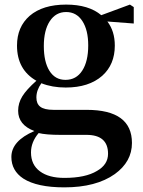

<svg xmlns="http://www.w3.org/2000/svg" viewBox="-20 -558 619 832"><path d="M258.8 253.9Q140.6 253.9 81.1 215.8Q29.3 181.6 29.3 122.1Q29.3 52.7 128.9 9.8Q58.6 -16.6 58.6 -78.1Q58.6 -111.3 76.7 -140.6Q94.7 -169.9 137.7 -208Q53.7 -255.9 53.7 -360.4Q53.7 -441.4 108.4 -489.3Q165 -538.1 266.6 -538.1Q364.3 -538.1 418.9 -492.2L543 -538.1L559.6 -527.3V-456.1L445.3 -464.8Q477.5 -422.9 477.5 -360.4Q477.5 -278.3 422.9 -229.5Q365.2 -178.7 264.6 -178.7Q206.1 -178.7 159.2 -197.3Q137.7 -167 137.7 -135.7Q137.7 -108.4 154.3 -95.7Q171.9 -82 211.9 -82H355.5Q551.8 -82 551.8 61.5Q551.8 142.6 477.5 196.3Q396.5 253.9 258.8 253.9ZM258.8 212.9Q350.6 212.9 400.4 182.6Q448.2 155.3 448.2 108.4Q448.2 26.4 354.5 26.4H241.2Q179.7 26.4 147.5 18.6Q114.3 57.6 114.3 102.5Q114.3 156.2 153.3 184.6Q191.4 212.9 258.8 212.9ZM263.7 -211.9Q310.5 -211.9 336.4 -252Q362.3 -292 362.3 -361.3Q362.3 -427.7 336.9 -466.8Q311.5 -505.9 266.6 -505.9Q221.7 -505.9 195.8 -466.3Q169.9 -426.8 169.9 -358.4Q169.9 -290 194.3 -251Q218.8 -211.9 263.7 -211.9Z"/></svg>

Font: Bpmf GenYo Min B
Style: B
Weight: 700
Foundry: But Ko
Version: Version 1.320